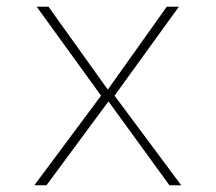

<svg xmlns="http://www.w3.org/2000/svg" viewBox="-20 -550 640 570"><path d="M82 0 280 -266 89 -530H124L300 -284L475 -530H511L320 -266L518 0H483L302 -249L118 0Z"/></svg>

Font: Geist Mono Thin
Style: Regular
Weight: 100
Monospace: yes
Designer: Basement.studio, Andrés Briganti, Mateo Zaragoza
Foundry: Basement.studio, Vercel, Andrés Briganti, Guido Ferreyra, Mateo Zaragoza
Version: Version 1.500; ttfautohint (v1.8.4.7-5d5b)